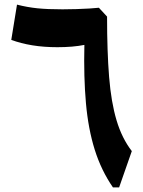

<svg xmlns="http://www.w3.org/2000/svg" viewBox="-20 -818 625 838"><path d="M447.3 -745.6 411.6 -784.2Q395.9 -782.5 369.6 -780.8Q343.4 -779.2 312.9 -778.3Q282.3 -777.3 252.8 -777.3Q187.5 -777.3 143.3 -781.8Q99 -786.3 54.2 -797.8L29.2 -643.9Q71.1 -628.4 121.3 -620.2Q171.5 -612 230.4 -612Q298.2 -612 348.3 -622Q345 -480.7 355.1 -367.7Q365.2 -254.7 393.5 -164.5Q421.8 -74.3 473 0H499.9L555.3 -158.5Q512.1 -214.4 488.7 -292.9Q465.2 -371.4 456.2 -482.2Q447.3 -593 447.3 -745.6Z"/></svg>

Font: Pinar-VF-FD
Style: Regular
Weight: 300
Designer: Amin Abedi
Version: Version 3.0